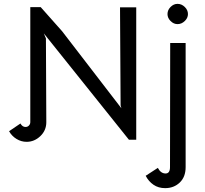

<svg xmlns="http://www.w3.org/2000/svg" viewBox="-20 -723 1060 995"><path d="M27 -43 86 -83Q96 -65 112 -65Q123 -65 130 -72.5Q137 -80 137 -90V-686H191L302 -561L609 -162L605 -177L602 -685H686V1H648L207 -550L218 -524L220 -90Q220 -47 189 -17.5Q158 12 118 12Q90 12 65.5 -3Q41 -18 27 -43ZM735 188 798 147Q813 176 838 176Q861 176 861 143L862 -500H942V143Q942 194 911.5 223Q881 252 836 252Q801 252 775.5 234.5Q750 217 735 188ZM848 -650Q848 -671 864 -687Q880 -703 900 -703Q921 -703 937.5 -687Q954 -671 954 -650Q954 -630 937.5 -614Q921 -598 900 -598Q880 -598 864 -614Q848 -630 848 -650Z"/></svg>

Font: Bellota
Style: Bold
Weight: 700
Designer: Kemie Guaida
Foundry: Kemie Guaida
Version: Version 4.001